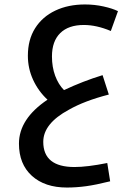

<svg xmlns="http://www.w3.org/2000/svg" viewBox="-20 -518 594 861"><path d="M280 323Q181 323 123 270.5Q65 218 65 126Q65 15 193 -71Q152 -109 128.5 -160Q105 -211 105 -268Q105 -340 137.5 -391.5Q170 -443 228 -470.5Q286 -498 361 -498Q404 -498 444.5 -489Q485 -480 509 -468L477 -379Q413 -406 356 -406Q287 -406 250 -369.5Q213 -333 213 -265Q213 -217 227.5 -178Q242 -139 267 -114Q352 -154 440 -181L468 -94Q359 -66 289 -26Q174 36 174 118Q174 231 314 231Q371 231 461 213L474 295Q410 311 366 317Q322 323 280 323Z"/></svg>

Font: Noto Kufi Arabic Medium
Style: Regular
Weight: 500
Designer: Monotype Design Team, David Williams, Khaled Hosny
Foundry: Google LLC
Version: Version 2.109; ttfautohint (v1.8.4.7-5d5b)